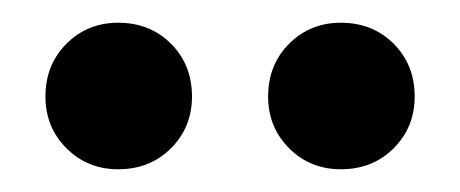

<svg xmlns="http://www.w3.org/2000/svg" viewBox="-20 -825 405 169"><path d="M20 -740Q20 -768 38.5 -786.5Q57 -805 84 -805Q112 -805 130.5 -786.5Q149 -768 149 -740Q149 -713 130.5 -694.5Q112 -676 84 -676Q57 -676 38.5 -694.5Q20 -713 20 -740ZM216 -740Q216 -768 234.5 -786.5Q253 -805 280 -805Q308 -805 326.5 -786.5Q345 -768 345 -740Q345 -713 326.5 -694.5Q308 -676 280 -676Q253 -676 234.5 -694.5Q216 -713 216 -740Z"/></svg>

Font: Libre Baskerville
Style: Bold
Weight: 700
Designer: Pablo Impallari, Rodrigo Fuenzalida
Foundry: Pablo Impallari, Rodrigo Fuenzalida
Version: Version 1.000